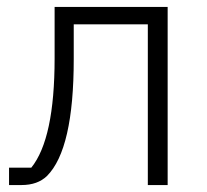

<svg xmlns="http://www.w3.org/2000/svg" viewBox="-20 -532 595 552"><path d="M6 0V-50H70Q137 -133 137 -364V-512H462V0H405V-462H192V-362Q192 -103 115 -26Q88 0 42 0Z"/></svg>

Font: IBM Plex Sans Light
Style: Regular
Weight: 300
Designer: Mike Abbink, Paul van der Laan, Pieter van Rosmalen
Foundry: Bold Monday
Version: Version 3.0